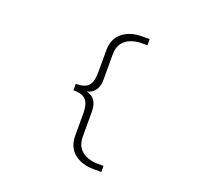

<svg xmlns="http://www.w3.org/2000/svg" viewBox="-167 -991 1427 1382"><g transform="rotate(20 546.5 -300.0)"><path d="M690.5 208.5Q599 208.5 540.8 161.8Q482.5 115 482.5 26.5V-140.5Q482.5 -181.5 473.5 -211.8Q464.5 -242 438.5 -258.8Q412.5 -275.5 361.5 -275.5H358.5V-325H361.5Q412.5 -325 438.5 -341.5Q464.5 -358 473.5 -388.2Q482.5 -418.5 482.5 -459.5V-627Q482.5 -715.5 540.8 -762.2Q599 -809 690.5 -809H748.5V-762H705.5Q662 -762 623.2 -747.8Q584.5 -733.5 560.2 -701Q536 -668.5 536 -613V-427.5Q536 -379 521.5 -352.2Q507 -325.5 487 -314.2Q467 -303 451 -300Q467 -297.5 487 -286Q507 -274.5 521.5 -247.8Q536 -221 536 -172.5V13Q536 68 560.2 100.8Q584.5 133.5 623.2 147.8Q662 162 705.5 162H748.5V208.5Z"/></g></svg>

Font: Trispace Expanded ExtraLight
Style: Regular
Weight: 200
Width: 7
Designer: Tyler Finck
Foundry: Etcetera Type Company
Version: Version 1.210; ttfautohint (v1.8.3)